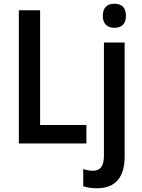

<svg xmlns="http://www.w3.org/2000/svg" viewBox="-20 -769 759 1029"><path d="M531 -684C531 -640 556 -620 594 -620C630 -620 655 -640 655 -684C655 -729 631 -749 594 -749C555 -749 531 -729 531 -684ZM81 0H443V-99H195V-714H81ZM499 240C601 240 648 178 648 71V-541H537V65C537 125 515 146 479 146C460 146 444 143 426 137V229C446 236 472 240 499 240Z"/></svg>

Font: Noto Sans UI SemiCondensed Medium
Style: Regular
Weight: 500
Width: 4
Designer: Monotype Design Team
Foundry: Monotype Imaging Inc.
Version: Version 1.901